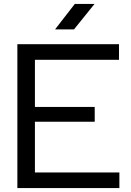

<svg xmlns="http://www.w3.org/2000/svg" viewBox="-20 -953 664 973"><path d="M68 0V-729H583V-650H157V-79H585V0ZM142 -336V-411H460V-336ZM259 -804 359 -933H459L355 -804Z"/></svg>

Font: Hubot Sans
Style: Regular
Weight: 400
Designer: Deni Anggara
Foundry: GitHub, Inc., Subsidiary of Microsoft Corporation
Version: Version 2.000